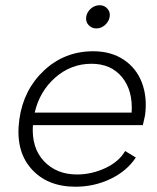

<svg xmlns="http://www.w3.org/2000/svg" viewBox="-20 -706 601 735"><path d="M269 8.8Q159.7 8.8 98.6 -61.3Q37.6 -131.3 54.2 -250Q70.3 -363.3 148.9 -436.5Q227.5 -509.8 336.9 -509.8Q405.3 -509.8 454.1 -477.1Q502.9 -444.3 523.7 -388.4Q544.4 -332.5 535.2 -264.2Q529.8 -237.8 526.9 -227.1H106Q100.1 -140.1 148.2 -89.1Q196.3 -38.1 274.9 -38.1Q330.6 -38.1 383.1 -62.5Q435.5 -86.9 459 -127.9L500 -103Q465.8 -51.3 403.3 -21.2Q340.8 8.8 269 8.8ZM112.8 -274.9H483.9Q489.3 -358.9 447.3 -410.4Q405.3 -461.9 330.1 -461.9Q252 -461.9 191.9 -409.4Q131.8 -356.9 112.8 -274.9ZM310.1 -642.1Q313 -660.2 327.9 -673.1Q342.8 -686 361.8 -686Q379.4 -686 391.1 -672.9Q402.8 -659.7 399.9 -642.1Q397 -623.5 382.1 -610.4Q367.2 -597.2 349.1 -597.2Q330.6 -597.2 318.8 -610.4Q307.1 -623.5 310.1 -642.1Z"/></svg>

Font: Human Sans Light
Style: Italic
Weight: 300
Italic angle: -8°
Designer: Tim Radville
Foundry: Continuum
Version: Version 1.000;FEAKit 1.0